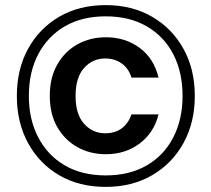

<svg xmlns="http://www.w3.org/2000/svg" viewBox="-20 -727 828 752"><path d="M394 5Q290 5 212 -40.5Q134 -86 90 -166.5Q46 -247 46 -351Q46 -456 90 -536Q134 -616 212 -661.5Q290 -707 394 -707Q497 -707 575.5 -661.5Q654 -616 698.5 -536Q743 -456 743 -351Q743 -247 698.5 -166.5Q654 -86 575.5 -40.5Q497 5 394 5ZM394 -40Q487 -40 554.5 -79Q622 -118 658.5 -188.5Q695 -259 695 -351Q695 -445 658.5 -515Q622 -585 554.5 -624Q487 -663 394 -663Q301 -663 234 -624Q167 -585 130 -515Q93 -445 93 -351Q93 -259 130 -188.5Q167 -118 234 -79Q301 -40 394 -40ZM395 -123Q333 -123 283.5 -150.5Q234 -178 204.5 -229Q175 -280 175 -352Q175 -423 204.5 -474.5Q234 -526 283.5 -553.5Q333 -581 395 -581Q471 -581 527 -539.5Q583 -498 601 -423H495Q484 -459 456.5 -478.5Q429 -498 392 -498Q343 -498 309.5 -461Q276 -424 276 -351Q276 -279 309.5 -242Q343 -205 392 -205Q431 -205 457 -224.5Q483 -244 495 -279H601Q583 -207 527 -165Q471 -123 395 -123Z"/></svg>

Font: DM Sans SemiBold
Style: Regular
Weight: 600
Designer: Colophon Foundry, Jonny Pinhorn
Foundry: Colophon Foundry
Version: Version 4.004; ttfautohint (v1.8.4.7-5d5b)